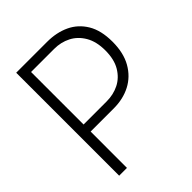

<svg xmlns="http://www.w3.org/2000/svg" viewBox="-199 -811 923 923"><g transform="rotate(-45 262.5 -350.0)"><path d="M70 0V-700H280Q344 -700 394 -676.5Q444 -653 473.5 -604Q503 -555 503 -478Q503 -402 473.5 -350.5Q444 -299 394 -273Q344 -247 280 -247H123V0ZM123 -295H280Q326 -295 364 -314Q402 -333 425.5 -372.5Q449 -412 449 -473Q449 -533 425.5 -573Q402 -613 364 -632.5Q326 -652 280 -652H123Z"/></g></svg>

Font: Phudu Light Light
Style: Regular
Weight: 300
Version: Version 1.005;gftools[0.9.23]